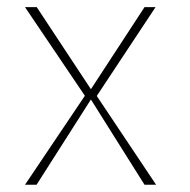

<svg xmlns="http://www.w3.org/2000/svg" viewBox="-20 -508 522 528"><path d="M246.1 -244.1 407.7 -488.3H377.4L230 -262.7L81.1 -488.3H48.8L213.4 -244.6L48.8 0H80.6L230 -234.4L377.4 0H409.2Z"/></svg>

Font: SaysetthaMai Thin
Style: Regular
Weight: 100
Designer: John M. Durdin
Foundry: Lao Script for Windows
Version: Version 1.101